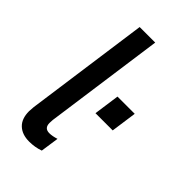

<svg xmlns="http://www.w3.org/2000/svg" viewBox="-217 -770 851 851"><g transform="rotate(45 209.0 -344.0)"><path d="M46 -87Q46 -94.5 48 -114.5L129 -697H226.5L148 -133.5Q147 -126.5 147 -114Q147 -81 178.5 -81Q197 -81 222 -89L209.5 -3Q177.5 8.5 141.5 8.5Q97 8.5 71.5 -15.8Q46 -40 46 -87ZM277.5 -409.5H385.5L368.5 -288.5H260.5Z"/></g></svg>

Font: HK Grotesk Medium
Style: Italic
Weight: 500
Italic angle: -8°
Designer: Alfredo Marco Pradil
Foundry: Hanken Design Co.
Version: Version 3.004